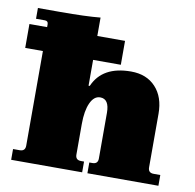

<svg xmlns="http://www.w3.org/2000/svg" viewBox="-75 -716 802 791"><g transform="rotate(10 326.0 -320.5)"><path d="M22 0V-45H50Q73 -45 73 -68V-464H-1V-564H73V-576Q73 -590 59 -590H22V-635H115Q223 -635 283 -641V-564H399V-464H283V-356H288Q326 -444 446 -444Q511 -444 549 -403Q587 -362 587 -292V-68Q587 -45 610 -45H638V0H341V-45H354Q377 -45 377 -68V-259Q377 -317 339 -317Q313 -317 298 -284Q283 -251 283 -196V-68Q283 -45 306 -45H319V0Z"/></g></svg>

Font: Arapey Black
Style: Regular
Weight: 900
Designer: Eduardo Rodriguez Tunni
Foundry: Eduardo Rodriguez Tunni
Version: Version 4.000